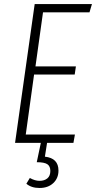

<svg xmlns="http://www.w3.org/2000/svg" viewBox="-20 -704 473 946"><path d="M420.9 -643.1H191.9L154.8 -377H354L348.1 -336.9H147.9L106.9 -41H349.1L341.8 0H211.9L201.2 67.9Q268.1 75.2 268.1 136.2Q268.1 174.3 242.4 198.2Q216.8 222.2 174.8 222.2Q134.3 222.2 109.9 201.2L127 172.9Q152.3 187 174.8 187Q198.7 187 213.4 174.8Q228 162.6 228 138.2Q228 115.2 213.4 105.2Q198.7 95.2 161.1 95.2L181.2 0H54.2L150.9 -684.1H433.1Z"/></svg>

Font: Fira Sans Compressed ExtraLight
Style: Italic
Weight: 250
Width: 3
Italic angle: -8°
Designer: Carrois Corporate & Edenspiekermann AG
Foundry: Carrois Corporate GbR & Edenspiekermann AG
Version: Version 4.203;PS 004.203;hotconv 1.0.88;makeotf.lib2.5.64775